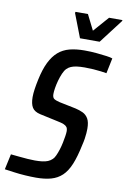

<svg xmlns="http://www.w3.org/2000/svg" viewBox="-104 -946 669 1011"><g transform="rotate(10 230.0 -440.0)"><path d="M162 8Q135 8 104 6Q73 4 44 0Q15 -4 -7 -7L11 -90Q33 -88 56.5 -85.5Q80 -83 102 -81.5Q124 -80 140 -80Q162 -80 179 -82Q196 -84 209.5 -89.5Q223 -95 233 -105Q240 -111 247 -126Q254 -141 260 -160Q266 -179 270 -198.5Q274 -218 276.5 -234.5Q279 -251 279 -260Q279 -275 273.5 -282.5Q268 -290 256 -295Q244 -300 223 -304L126 -325Q95 -332 83 -351.5Q71 -371 71 -407Q71 -426 74.5 -450Q78 -474 84 -502Q96 -559 114.5 -596.5Q133 -634 158.5 -656Q184 -678 218.5 -687Q253 -696 298 -696Q333 -696 363.5 -693Q394 -690 416.5 -687Q439 -684 449 -680L432 -598Q421 -600 402 -602.5Q383 -605 360.5 -606.5Q338 -608 315 -608Q290 -608 272 -605.5Q254 -603 241.5 -597.5Q229 -592 220 -583Q210 -573 202 -554.5Q194 -536 188 -514.5Q182 -493 179 -473.5Q176 -454 176 -442Q176 -423 185.5 -416.5Q195 -410 216 -405L304 -387Q326 -382 344 -373.5Q362 -365 373 -346.5Q384 -328 384 -292Q384 -282 383 -268.5Q382 -255 379.5 -238.5Q377 -222 372 -202Q359 -139 342 -98Q325 -57 300.5 -34Q276 -11 242 -1.5Q208 8 162 8ZM263 -755 214 -882 216 -888H282L323 -806L395 -888H467L465 -882L368 -755Z"/></g></svg>

Font: Saira Condensed Medium
Style: Italic
Weight: 500
Width: 3
Italic angle: -12°
Designer: Hector Gatti with collaboration of the Omnibus-Type team
Foundry: Omnibus-Type
Version: Version 1.101